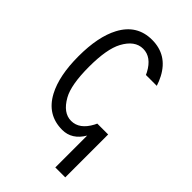

<svg xmlns="http://www.w3.org/2000/svg" viewBox="-274 -840 1134 1134"><g transform="rotate(45 293.0 -273.0)"><path d="M504.4 -163.1V195.3H421.4V-70.8Q374 9.8 293 9.8Q167 9.8 105.5 -106Q53.7 -203.6 53.7 -366.2Q53.7 -529.3 105.5 -626.5Q167 -742.2 293 -742.2Q419.4 -742.2 480.5 -626.5Q495.6 -597.7 504.4 -569.3H413.6Q410.2 -577.6 406.2 -585Q362.3 -667.5 293 -667.5Q224.1 -667.5 179.7 -585Q141.6 -514.2 141.6 -366.2Q141.6 -215.3 179.7 -147.5Q226.1 -64.9 293 -64.9Q362.3 -64.9 406.2 -147.5Q410.2 -154.8 413.6 -163.1Z"/></g></svg>

Font: Consola Mono
Style: Book
Weight: 400
Monospace: yes
Version: Version 2.001